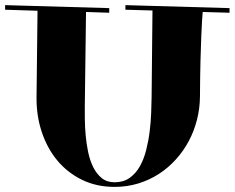

<svg xmlns="http://www.w3.org/2000/svg" viewBox="-22 -711 920 752"><path d="M-2 -690.9 405.8 -679.2V-661.1L314.9 -664.1L310.1 -293Q310.1 -273.4 310.3 -243.9Q310.5 -214.4 313.5 -181.4Q316.4 -148.4 323.2 -115.7Q330.1 -83 343 -56.6Q356 -30.3 376.2 -13.7Q396.5 2.9 426.8 2.9Q461.4 2.9 485.6 -14.2Q509.8 -31.2 525.6 -59.3Q541.5 -87.4 550.5 -123.3Q559.6 -159.2 564.2 -196.3Q568.8 -233.4 570.1 -269Q571.3 -304.7 571.8 -332L575.2 -669.9L469.2 -672.9V-690.9L877 -679.2V-661.1L772 -664.1Q771 -655.3 769.5 -632.8Q768.1 -610.4 766.4 -570.6Q764.6 -530.8 763.2 -471.9Q761.7 -413.1 761.2 -332Q760.7 -286.1 749.5 -241.9Q738.3 -197.8 717.5 -158.7Q696.8 -119.6 667 -86.7Q637.2 -53.7 600.3 -29.8Q563.5 -5.9 519.5 7.6Q475.6 21 426.8 21Q356 21 299.1 -6.8Q242.2 -34.7 202.4 -82.5Q162.6 -130.4 141.4 -194.6Q120.1 -258.8 121.1 -332L125 -668.9L-2 -672.9Z"/></svg>

Font: Purple Purse
Style: Regular
Weight: 400
Designer: Astigmatic (AOETI)
Foundry: Astigmatic (AOETI)
Version: Version 1.000